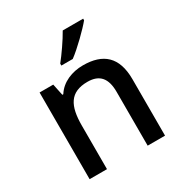

<svg xmlns="http://www.w3.org/2000/svg" viewBox="-177 -900 984 1034"><g transform="rotate(-30 315.5 -383.0)"><path d="M485 -756V-766H358C333 -721 287 -655 257 -618V-606H328C377 -642 455 -719 485 -756ZM358 -549C290 -549 224 -523 189 -467H183L168 -539H83V0H191V-271C191 -393 225 -460 335 -460C410 -460 444 -418 444 -335V0H552V-351C552 -490 482 -549 358 -549Z"/></g></svg>

Font: Noto Sans Balinese Medium
Style: Regular
Weight: 500
Designer: Aditya Bayu, David Williams
Foundry: David Williams
Version: Version 2.005